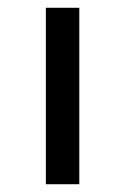

<svg xmlns="http://www.w3.org/2000/svg" viewBox="-20 -474 321 494"><path d="M184 -454V0H98V-454Z"/></svg>

Font: TajawalTap Med
Style: Regular
Weight: 500
Designer: Boutros Fonts
Foundry: Created by Boutros International 2017
Version: Version 2.700